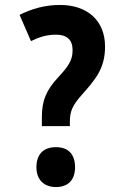

<svg xmlns="http://www.w3.org/2000/svg" viewBox="-20 -744 504 775"><path d="M149 -272V-235H262V-252C262 -293 271 -317 310 -361C366 -424 404 -468 404 -556C404 -659 335 -724 222 -724C162 -724 109 -709 59 -684L105 -578C137 -594 168 -604 206 -604C251 -604 273 -583 273 -541C273 -500 255 -475 214 -431C167 -380 149 -338 149 -272ZM127 -69C127 -19 157 11 206 11C256 11 283 -19 283 -69C283 -120 257 -150 206 -150C154 -150 127 -120 127 -69Z"/></svg>

Font: Noto Sans Oriya ExtCond Bold
Style: Bold
Weight: 700
Width: 2
Designer: Amélie Bonet and Sol Matas
Foundry: Google LLC
Version: Version 2.006